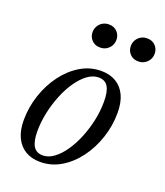

<svg xmlns="http://www.w3.org/2000/svg" viewBox="-125 -738 714 833"><g transform="rotate(20 232.0 -321.5)"><path d="M273 -452Q313 -452 341.8 -434.8Q370.5 -417.5 385.8 -385Q401 -352.5 401 -305.5Q401 -245.5 382.2 -189Q363.5 -132.5 330.2 -87.8Q297 -43 252.8 -16.5Q208.5 10 157 10Q117.5 10 88.8 -7.2Q60 -24.5 44.5 -57.2Q29 -90 29 -136Q29 -196.5 48 -253Q67 -309.5 100.2 -354.2Q133.5 -399 177.8 -425.5Q222 -452 273 -452ZM158.5 -20.5Q184.5 -20.5 209.5 -39Q234.5 -57.5 256.2 -89Q278 -120.5 294.2 -160.5Q310.5 -200.5 319.8 -244.2Q329 -288 329 -330.5Q329 -377 315.5 -399.2Q302 -421.5 272 -421.5Q245.5 -421.5 220.5 -403Q195.5 -384.5 173.8 -353Q152 -321.5 135.8 -281.2Q119.5 -241 110.2 -197.2Q101 -153.5 101 -111.5Q101 -65.5 114.8 -43Q128.5 -20.5 158.5 -20.5ZM232 -545.5Q208 -545.5 193.5 -560.8Q179 -576 179 -597.5Q179 -612.5 186.2 -625.2Q193.5 -638 206.2 -645.5Q219 -653 235 -653Q259 -653 273.5 -637.8Q288 -622.5 288 -601Q288 -585.5 280.8 -573Q273.5 -560.5 261 -553Q248.5 -545.5 232 -545.5ZM408 -545.5Q384.5 -545.5 370 -560.8Q355.5 -576 355.5 -597.5Q355.5 -612.5 362.8 -625.2Q370 -638 382.8 -645.5Q395.5 -653 411.5 -653Q435.5 -653 450 -637.8Q464.5 -622.5 464.5 -601Q464.5 -585.5 457.2 -573Q450 -560.5 437.2 -553Q424.5 -545.5 408 -545.5Z"/></g></svg>

Font: Newsreader 28pt
Style: Italic
Weight: 400
Italic angle: -17°
Version: Version 1.003